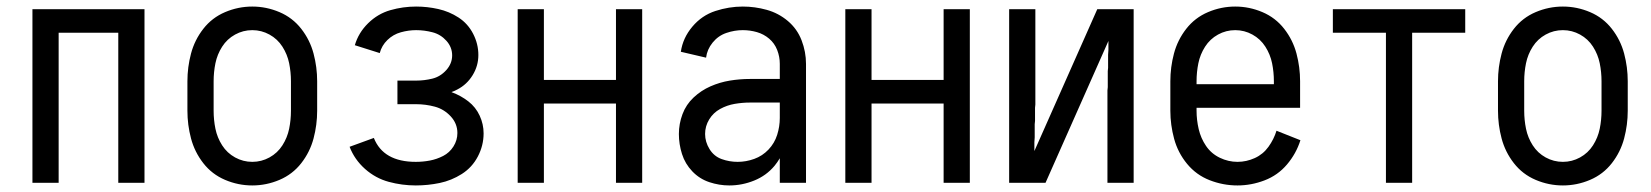

<svg xmlns="http://www.w3.org/2000/svg" viewBox="-20 -558 5040 586"><path d="M79 0V-530H421V0H341V-458H159V0Z M750 8Q707 8 667 -9Q627 -26 600.5 -60Q574 -94 563 -135.5Q552 -177 552 -220V-310Q552 -353 563 -394.5Q574 -436 600.5 -470Q627 -504 667 -521Q707 -538 750 -538Q793 -538 833 -521Q873 -504 899.5 -470Q926 -436 937 -394.5Q948 -353 948 -310V-220Q948 -177 937 -135.5Q926 -94 899.5 -60Q873 -26 833 -9Q793 8 750 8ZM750 -64Q778 -64 802.5 -77.5Q827 -91 842 -114.5Q857 -138 862.5 -165Q868 -192 868 -220V-310Q868 -338 862.5 -365Q857 -392 842 -415.5Q827 -439 802.5 -452.5Q778 -466 750 -466Q722 -466 697.5 -452.5Q673 -439 658 -415.5Q643 -392 637.5 -365Q632 -338 632 -310V-220Q632 -192 637.5 -165Q643 -138 658 -114.5Q673 -91 697.5 -77.5Q722 -64 750 -64Z M1249 8Q1207 8 1166.5 -3Q1126 -14 1094 -42.5Q1062 -71 1047 -110L1121 -137Q1150 -64 1249 -64Q1271 -64 1292 -68Q1313 -72 1332.5 -82Q1352 -92 1364 -111Q1376 -130 1376 -152Q1376 -181 1355.5 -203Q1335 -225 1307 -232.5Q1279 -240 1250 -240H1193V-312H1250Q1275 -312 1299.5 -318Q1324 -324 1342 -344Q1360 -364 1360 -389Q1360 -414 1342.5 -433.5Q1325 -453 1300 -459.5Q1275 -466 1250 -466Q1227 -466 1203.5 -459.5Q1180 -453 1162.5 -436Q1145 -419 1139 -396L1063 -420Q1074 -458 1103.5 -487Q1133 -516 1171.5 -527Q1210 -538 1250 -538Q1284 -538 1317.5 -530.5Q1351 -523 1379.5 -504.5Q1408 -486 1424 -455Q1440 -424 1440 -390Q1440 -357 1422.5 -328.5Q1405 -300 1376 -285Q1367 -280 1358 -277L1360 -276Q1387 -266 1409.5 -248.5Q1432 -231 1444 -205Q1456 -179 1456 -151Q1456 -114 1438.5 -80.5Q1421 -47 1389.5 -27Q1358 -7 1322 0.5Q1286 8 1249 8Z M1560 0V-530H1640V-314H1860V-530H1940V0H1860V-242H1640V0Z M2206 8Q2175 8 2145 -2Q2115 -12 2093 -35Q2071 -58 2061.5 -88Q2052 -118 2052 -149Q2052 -180 2063 -209.5Q2074 -239 2097 -260.5Q2120 -282 2148.5 -294.5Q2177 -307 2207.5 -312Q2238 -317 2269 -317H2360V-363Q2360 -385 2352 -405.5Q2344 -426 2327.5 -440Q2311 -454 2290 -460Q2269 -466 2247 -466Q2222 -466 2197 -457.5Q2172 -449 2155 -428Q2138 -407 2135 -382L2058 -400Q2064 -442 2093 -476.5Q2122 -511 2163.5 -524.5Q2205 -538 2247 -538Q2284 -538 2320 -528Q2356 -518 2384.5 -494Q2413 -470 2426.5 -435Q2440 -400 2440 -363V0H2360V-75Q2353 -63 2344 -52Q2319 -22 2282 -7Q2245 8 2206 8ZM2360 -198V-245H2269Q2246 -245 2222.5 -241Q2199 -237 2178 -225.5Q2157 -214 2144.5 -193.5Q2132 -173 2132 -149Q2132 -125 2145.5 -103Q2159 -81 2182.5 -72.5Q2206 -64 2231.5 -64Q2257 -64 2282 -73Q2307 -82 2325.5 -101.5Q2344 -121 2352 -146.5Q2360 -172 2360 -198Z M2560 0V-530H2640V-314H2860V-530H2940V0H2860V-242H2640V0Z M3060 0V-530H3140V-318V-308V-298V-288V-278V-268V-258V-248V-239L3139 -229V-219V-209V-199V-189L3138 -179V-169V-159V-149V-139L3137 -124V-114V-97L3329 -530H3406H3440V0H3360V-212V-222V-232V-242V-252V-262V-272V-282L3361 -292V-301V-311V-321V-331V-341L3362 -351V-361V-371V-381V-391L3363 -406V-416V-433L3171 0H3094Z M3757 8Q3713 8 3672 -8Q3631 -24 3603 -58Q3575 -92 3563.5 -134.5Q3552 -177 3552 -220V-310Q3552 -353 3563 -394.5Q3574 -436 3600.5 -470Q3627 -504 3667 -521Q3707 -538 3750 -538Q3793 -538 3833 -521Q3873 -504 3899.5 -470Q3926 -436 3937 -394.5Q3948 -353 3948 -310V-229H3632V-220Q3632 -192 3638.5 -164Q3645 -136 3661 -112.5Q3677 -89 3703 -76.5Q3729 -64 3757 -64Q3784 -64 3809.5 -75.5Q3835 -87 3851.5 -110Q3868 -133 3876 -159L3949 -130Q3936 -89 3908 -56Q3880 -23 3839.5 -7.5Q3799 8 3757 8ZM3632 -301H3868V-310Q3868 -338 3862.5 -365Q3857 -392 3842 -415.5Q3827 -439 3802.5 -452.5Q3778 -466 3750 -466Q3722 -466 3697.5 -452.5Q3673 -439 3658 -415.5Q3643 -392 3637.5 -365Q3632 -338 3632 -310Z M4210 0V-458H4048V-530H4452V-458H4290V0Z M4750 8Q4707 8 4667 -9Q4627 -26 4600.5 -60Q4574 -94 4563 -135.5Q4552 -177 4552 -220V-310Q4552 -353 4563 -394.5Q4574 -436 4600.5 -470Q4627 -504 4667 -521Q4707 -538 4750 -538Q4793 -538 4833 -521Q4873 -504 4899.5 -470Q4926 -436 4937 -394.5Q4948 -353 4948 -310V-220Q4948 -177 4937 -135.5Q4926 -94 4899.5 -60Q4873 -26 4833 -9Q4793 8 4750 8ZM4750 -64Q4778 -64 4802.5 -77.5Q4827 -91 4842 -114.5Q4857 -138 4862.5 -165Q4868 -192 4868 -220V-310Q4868 -338 4862.5 -365Q4857 -392 4842 -415.5Q4827 -439 4802.5 -452.5Q4778 -466 4750 -466Q4722 -466 4697.5 -452.5Q4673 -439 4658 -415.5Q4643 -392 4637.5 -365Q4632 -338 4632 -310V-220Q4632 -192 4637.5 -165Q4643 -138 4658 -114.5Q4673 -91 4697.5 -77.5Q4722 -64 4750 -64Z"/></svg>

Font: Iosevka SS01
Style: Regular
Weight: 400
Monospace: yes
Designer: Belleve Invis
Foundry: Belleve Invis
Version: 2.3.3; ttfautohint (v1.8.3)